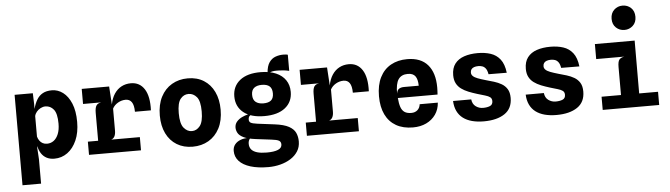

<svg xmlns="http://www.w3.org/2000/svg" viewBox="-58 -1096 5516 1580"><g transform="rotate(-5 2700.0 -306.0)"><path d="M73 201.5V-545.5H223.5L226.5 -459V-144L220.5 -96.5L226.5 0.5V201.5ZM381.5 -556Q431 -556 473 -524.5Q515 -493 540.8 -431.2Q566.5 -369.5 566.5 -278.5Q566.5 -191 538.2 -127Q510 -63 462 -28.2Q414 6.5 354 6.5Q317.5 6.5 290.5 -7.5Q263.5 -21.5 246.2 -48Q229 -74.5 221.5 -111.5L204 -157.5L226.5 -187Q232 -167.5 242.5 -152.8Q253 -138 268.5 -129.8Q284 -121.5 304.5 -121.5Q335.5 -121.5 359.8 -139.5Q384 -157.5 398.2 -192.5Q412.5 -227.5 412.5 -278Q412.5 -361.5 385.2 -395Q358 -428.5 317 -428.5Q297 -428.5 277.5 -418.5Q258 -408.5 244.2 -392Q230.5 -375.5 226.5 -356.5L221 -378.5L226.5 -415.5Q238 -460 256.8 -491.2Q275.5 -522.5 305.8 -539.2Q336 -556 381.5 -556Z M640 0V-109H1069.5V0ZM627.5 -421.5V-546H826.5V-421.5ZM725 -10V-339.5Q725 -380 736.5 -398.8Q748 -417.5 778 -421.5L725 -454V-546H854L863.5 -396.5Q873.5 -448.5 897.2 -484.2Q921 -520 956 -538.5Q991 -557 1034 -557Q1107 -557 1145.8 -496.2Q1184.5 -435.5 1179.5 -320.5H1047.5Q1047 -375.5 1029.5 -400.5Q1012 -425.5 979.5 -425.5Q946 -425.5 915.8 -408Q885.5 -390.5 870.5 -362V-180.5Q870.5 -151 860.8 -132.5Q851 -114 832.5 -109L870.5 -82L872 -10Z M1496.5 7.5Q1421.5 7.5 1365.8 -26.5Q1310 -60.5 1279.2 -123.2Q1248.5 -186 1248.5 -271.5Q1248.5 -361 1281.2 -424.8Q1314 -488.5 1371.8 -522.5Q1429.5 -556.5 1504 -556.5Q1580 -556.5 1635.5 -521.8Q1691 -487 1721.2 -424Q1751.5 -361 1751.5 -276Q1751.5 -186 1718.5 -122.8Q1685.5 -59.5 1628 -26Q1570.5 7.5 1496.5 7.5ZM1501 -121Q1540 -121 1567.5 -155.5Q1595 -190 1595 -275Q1595 -361.5 1566.8 -394.8Q1538.5 -428 1499 -428Q1459.5 -428 1432.5 -394.8Q1405.5 -361.5 1405.5 -277.5Q1405.5 -190 1434.2 -155.5Q1463 -121 1501 -121Z M2103 229Q2016 229 1954.8 210Q1893.5 191 1861.2 155.8Q1829 120.5 1829 72Q1829 40.5 1846.2 18.8Q1863.5 -3 1893 -14.2Q1922.5 -25.5 1959 -24.5L1979.5 -27Q1972.5 -21 1967.5 -13.8Q1962.5 -6.5 1959.8 3Q1957 12.5 1957 24Q1957 53 1973.2 71.8Q1989.5 90.5 2021 99.5Q2052.5 108.5 2099 108.5Q2160 108.5 2192.5 94.8Q2225 81 2224.5 52Q2224.5 30 2207.8 20.5Q2191 11 2147 6L2017.5 -10Q1950.5 -18.5 1916.8 -35.8Q1883 -53 1871.8 -74.8Q1860.5 -96.5 1860.5 -117.5Q1860.5 -146.5 1878 -166.8Q1895.5 -187 1921.2 -199.5Q1947 -212 1971.8 -217.5Q1996.5 -223 2011 -221.5Q1997 -214.5 1985.8 -205Q1974.5 -195.5 1974.5 -173.5Q1974.5 -156.5 1988 -148.2Q2001.5 -140 2043 -134.5L2183 -117Q2259.5 -107.5 2299.8 -85.5Q2340 -63.5 2354.8 -31.5Q2369.5 0.5 2369.5 40Q2369.5 86 2347.2 121.2Q2325 156.5 2287 180.5Q2249 204.5 2201.2 216.8Q2153.5 229 2103 229ZM2106 -192Q1995 -192 1934 -241.2Q1873 -290.5 1873 -374.5Q1873 -458 1934.2 -507Q1995.5 -556 2107 -555Q2180 -554.5 2231.8 -532.2Q2283.5 -510 2311.2 -469.2Q2339 -428.5 2339 -372Q2339 -289 2278 -240.5Q2217 -192 2106 -192ZM2106.5 -297Q2149.5 -297 2170.5 -315Q2191.5 -333 2191.5 -372.5Q2191.5 -412.5 2170.2 -431.2Q2149 -450 2105.5 -450Q2066 -450 2043 -432Q2020 -414 2020 -375Q2020 -334.5 2043.2 -315.8Q2066.5 -297 2106.5 -297ZM2169.5 -539.5 2162.5 -544.5Q2167 -601 2188 -630.8Q2209 -660.5 2239.8 -671.5Q2270.5 -682.5 2303 -682.5Q2313 -682.5 2324.2 -681.5Q2335.5 -680.5 2341.5 -678V-545Q2318.5 -550.5 2295.8 -553Q2273 -555.5 2257 -555.5Q2249.5 -555.5 2234.8 -555.8Q2220 -556 2202.8 -552.8Q2185.5 -549.5 2169.5 -539.5Z M2440 0V-109H2869.5V0ZM2427.5 -421.5V-546H2626.5V-421.5ZM2525 -10V-339.5Q2525 -380 2536.5 -398.8Q2548 -417.5 2578 -421.5L2525 -454V-546H2654L2663.5 -396.5Q2673.5 -448.5 2697.2 -484.2Q2721 -520 2756 -538.5Q2791 -557 2834 -557Q2907 -557 2945.8 -496.2Q2984.5 -435.5 2979.5 -320.5H2847.5Q2847 -375.5 2829.5 -400.5Q2812 -425.5 2779.5 -425.5Q2746 -425.5 2715.8 -408Q2685.5 -390.5 2670.5 -362V-180.5Q2670.5 -151 2660.8 -132.5Q2651 -114 2632.5 -109L2670.5 -82L2672 -10Z M3316.5 7.5Q3234.5 7.5 3177 -25.5Q3119.5 -58.5 3089.2 -121Q3059 -183.5 3059 -272Q3059 -364.5 3091 -428Q3123 -491.5 3181 -524Q3239 -556.5 3316.5 -556.5Q3428.5 -556.5 3485.8 -490.2Q3543 -424 3543 -303Q3543 -289.5 3542.2 -275Q3541.5 -260.5 3540.5 -244.5H3212.5Q3216 -198.5 3226.2 -169.2Q3236.5 -140 3257.2 -126.2Q3278 -112.5 3312.5 -112.5Q3343.5 -112.5 3363.5 -130Q3383.5 -147.5 3387 -178H3537Q3533 -122 3503.8 -80.2Q3474.5 -38.5 3426.5 -15.5Q3378.5 7.5 3316.5 7.5ZM3209.5 -280.5Q3213.5 -310 3229.8 -320.2Q3246 -330.5 3271.5 -330.5H3392.5Q3392 -383 3373.2 -409Q3354.5 -435 3311 -435Q3258 -435 3233.2 -398.8Q3208.5 -362.5 3209.5 -280.5Z M3901.5 8.5Q3847.5 8.5 3804.2 -3Q3761 -14.5 3730.2 -37.8Q3699.5 -61 3682.2 -96.8Q3665 -132.5 3663 -180.5H3813Q3817.5 -141.5 3844.2 -122Q3871 -102.5 3904 -102.5Q3938.5 -102.5 3961.8 -112.5Q3985 -122.5 3985 -151.5Q3985 -173 3970.8 -184Q3956.5 -195 3929.8 -202.5Q3903 -210 3865.5 -221.5Q3828 -233 3795 -246.2Q3762 -259.5 3736.5 -278.2Q3711 -297 3696.8 -324.5Q3682.5 -352 3682.5 -391.5Q3682.5 -450 3710.2 -486.2Q3738 -522.5 3786.8 -539Q3835.5 -555.5 3899 -555.5Q3958 -555.5 4005.5 -540Q4053 -524.5 4084 -485Q4115 -445.5 4123.5 -373.5L3973 -374.5Q3967.5 -406.5 3955.5 -422.2Q3943.5 -438 3927.8 -443.2Q3912 -448.5 3895.5 -448.5Q3874 -448.5 3859.2 -443Q3844.5 -437.5 3837 -427Q3829.5 -416.5 3829.5 -400.5Q3829.5 -384 3841.8 -371.8Q3854 -359.5 3880 -349.5Q3906 -339.5 3946 -328Q3979 -319 4012.8 -308.8Q4046.5 -298.5 4074.8 -282Q4103 -265.5 4120.2 -237.8Q4137.5 -210 4137.5 -165Q4137.5 -77.5 4073.8 -34.5Q4010 8.5 3901.5 8.5Z M4501.5 8.5Q4447.5 8.5 4404.2 -3Q4361 -14.5 4330.2 -37.8Q4299.5 -61 4282.2 -96.8Q4265 -132.5 4263 -180.5H4413Q4417.5 -141.5 4444.2 -122Q4471 -102.5 4504 -102.5Q4538.5 -102.5 4561.8 -112.5Q4585 -122.5 4585 -151.5Q4585 -173 4570.8 -184Q4556.5 -195 4529.8 -202.5Q4503 -210 4465.5 -221.5Q4428 -233 4395 -246.2Q4362 -259.5 4336.5 -278.2Q4311 -297 4296.8 -324.5Q4282.5 -352 4282.5 -391.5Q4282.5 -450 4310.2 -486.2Q4338 -522.5 4386.8 -539Q4435.5 -555.5 4499 -555.5Q4558 -555.5 4605.5 -540Q4653 -524.5 4684 -485Q4715 -445.5 4723.5 -373.5L4573 -374.5Q4567.5 -406.5 4555.5 -422.2Q4543.5 -438 4527.8 -443.2Q4512 -448.5 4495.5 -448.5Q4474 -448.5 4459.2 -443Q4444.5 -437.5 4437 -427Q4429.5 -416.5 4429.5 -400.5Q4429.5 -384 4441.8 -371.8Q4454 -359.5 4480 -349.5Q4506 -339.5 4546 -328Q4579 -319 4612.8 -308.8Q4646.5 -298.5 4674.8 -282Q4703 -265.5 4720.2 -237.8Q4737.5 -210 4737.5 -165Q4737.5 -77.5 4673.8 -34.5Q4610 8.5 4501.5 8.5Z M5044 -15V-339.5Q5044 -386.5 5057.5 -401.8Q5071 -417 5098.5 -421.5L5044 -460.5V-487.5L5195 -545.5L5194 -15ZM4883.5 0V-109H5350V0ZM4866.5 -421.5V-545.5H5195L5172.5 -421.5ZM5120 -640Q5079 -640 5050.2 -667Q5021.5 -694 5021.5 -740Q5021.5 -786.5 5050.5 -813.8Q5079.5 -841 5120 -841Q5161 -841 5189.8 -814.2Q5218.5 -787.5 5218.5 -740Q5218.5 -694 5189.2 -667Q5160 -640 5120 -640Z"/></g></svg>

Font: Spline Sans Mono
Style: Bold
Weight: 700
Designer: Eben Sorkin, Mirko Velimirovic
Foundry: Sorkin Type
Version: Version 1.004